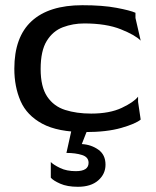

<svg xmlns="http://www.w3.org/2000/svg" viewBox="-20 -497 600 737"><path d="M306 10Q202 10 142.5 -22Q83 -54 59 -109Q35 -164 35 -233Q35 -355 101.5 -416Q168 -477 296 -477Q374 -477 427 -467Q480 -457 500 -448V-428L520 -341Q500 -362 444 -384.5Q388 -407 303 -407Q260 -407 221.5 -392.5Q183 -378 159.5 -340Q136 -302 136 -232Q136 -164 161 -126.5Q186 -89 230 -75Q274 -61 330 -61Q401 -61 447.5 -83Q494 -105 510 -126V-106L520 -38Q501 -22 445.5 -6Q390 10 306 10ZM279 220Q238 220 211 208Q184 196 175 185V125Q186 136 211 148Q236 160 271 160Q320 160 320 128Q320 106 295 98Q270 90 235 90L255 0H316L294 56Q330 58 357.5 77.5Q385 97 385 135Q385 171 357 195.5Q329 220 279 220Z"/></svg>

Font: Red Rose
Style: Regular
Weight: 400
Designer: Jaikishan Patel
Version: Version 2.000; ttfautohint (v1.8.3)